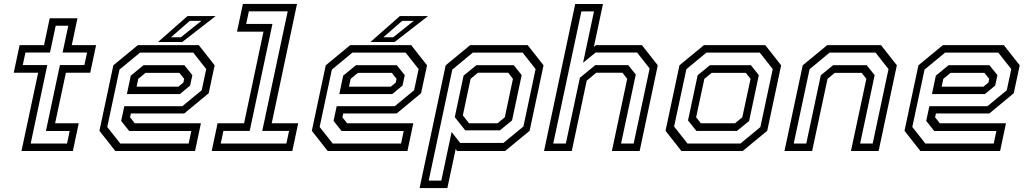

<svg xmlns="http://www.w3.org/2000/svg" viewBox="-20 -770 5239 979"><path d="M89.5 0 174.5 -399H50L80 -540H204.5L233.5 -677H375L346 -540H470L440 -399H316L261 -141.5H381.5L351.5 0ZM136.5 -38.2H321.8L335.2 -102.2H214.2L285.5 -438.2H410.2L424 -502.2H299.2L328.2 -638.8H264L235 -502.2H109.8L96 -438.2H221.2Z M993.5 -540 1074.5 -437 1044 -294.5 919.5 -191.5H647.5L643 -172L667 -141.5H1004.5L974.5 0H568L487 -103L558 -437L683 -540ZM920.2 -437.5 960.8 -386.8 949.5 -333.8 897 -290.2H627L646.8 -384.2L711.8 -437.5ZM965.2 -501.8H694L589.2 -415.2L526.8 -122.5L593.5 -38H942L955.5 -102.2H638.5L597.8 -153.5L613.8 -228.5H909.8L1008.5 -309.8L1031.5 -417.8ZM894.5 -398.5H722L685 -368L676.5 -328H889.5L915 -349L919 -368ZM786 -556 936 -688H1079.5L909.5 -556ZM851.8 -580H902.2L1006.5 -663.5H947.5Z M1059.5 0 1089.5 -141.5H1224.5L1323.5 -608.5H1188.5L1218.5 -750H1494.5L1365.5 -141.5H1500.5L1470.5 0ZM1105.5 -38.2H1440.2L1454 -102.5H1317.2L1447 -712.2H1249L1235.2 -648H1369.2L1253.2 -102.5H1119.2Z M2076.5 -540 2157.5 -437 2127 -294.5 2002.5 -191.5H1730.5L1726 -172L1750 -141.5H2087.5L2057.5 0H1651L1570 -103L1641 -437L1766 -540ZM2003.2 -437.5 2043.8 -386.8 2032.5 -333.8 1980 -290.2H1710L1729.8 -384.2L1794.8 -437.5ZM2048.2 -501.8H1777L1672.2 -415.2L1609.8 -122.5L1676.5 -38H2025L2038.5 -102.2H1721.5L1680.8 -153.5L1696.8 -228.5H1992.8L2091.5 -309.8L2114.5 -417.8ZM1977.5 -398.5H1805L1768 -368L1759.5 -328H1972.5L1998 -349L2002 -368ZM1869 -556 2019 -688H2162.5L1992.5 -556ZM1934.8 -580H1985.2L2089.5 -663.5H2030.5Z M2119.5 189 2252.5 -437 2377.5 -540H2670.5L2751.5 -437L2680.5 -103L2555.5 0H2310.5L2303.5 -10L2261 189ZM2166 150.8H2230.2L2282.8 -96.8L2326.2 -41.2H2547L2649 -125.2L2711 -417.8L2644.8 -501.8H2391L2286.2 -415.2ZM2371.5 -141.5H2517L2554 -172L2595.5 -368L2571.5 -399H2416.5L2379.5 -368L2340 -181.5ZM2352.2 -105.5 2298.8 -172.5 2343.8 -384.5 2409 -437.5H2599.8L2640 -387L2591 -156.2L2529.2 -105.5Z M2754 0 2913 -749.5H3054.5L3008 -530.5L3019.5 -540H3253L3334 -437L3241.5 0H3100L3178 -368L3154 -399H3020L2971.5 -358.5L2895.5 0ZM2801 -38.2H2865.2L2936.8 -373.5L3015.5 -438H3183.2L3221.8 -390L3146.8 -38.2H3211L3292.5 -420.8L3228.5 -502.2H3017L2953 -450L3008.8 -712H2944.5Z M3454.5 0 3373.5 -103 3444.5 -437 3569.5 -540H3882L3963 -437L3892 -103L3767 0ZM3485.5 -38.2H3755.5L3857.2 -122.2L3920.2 -417.8L3854 -501.8H3582L3479.8 -417.2L3417.2 -124.8ZM3530.8 -102.5 3488.2 -155.8 3537.2 -386.2 3599.8 -437.5H3808.8L3849.2 -386.8L3799.8 -153.2L3737.8 -102.5ZM3553.5 -141.5H3728L3765 -172L3807 -368L3783 -398.5H3608.5L3571.5 -368L3529.5 -172Z M3980 0 4073 -437 4198 -540H4472L4553 -437L4460 0H4319L4397.5 -368L4373.5 -398.5H4236.5L4199.5 -368L4121 0ZM4027.2 -38.2H4091.2L4165.2 -386.2L4227.8 -437.5H4399.2L4439.8 -386.8L4365.8 -38.2H4429.8L4510.5 -417.8L4444.2 -501.8H4210.2L4108 -417.2Z M5098.5 -540 5179.5 -437 5149 -294.5 5024.5 -191.5H4752.5L4748 -172L4772 -141.5H5109.5L5079.5 0H4673L4592 -103L4663 -437L4788 -540ZM5025.2 -437.5 5065.8 -386.8 5054.5 -333.8 5002 -290.2H4732L4751.8 -384.2L4816.8 -437.5ZM5070.2 -501.8H4799L4694.2 -415.2L4631.8 -122.5L4698.5 -38H5047L5060.5 -102.2H4743.5L4702.8 -153.5L4718.8 -228.5H5014.8L5113.5 -309.8L5136.5 -417.8ZM4999.5 -398.5H4827L4790 -368L4781.5 -328H4994.5L5020 -349L5024 -368Z"/></svg>

Font: Tourney Thin
Style: Italic
Weight: 100
Italic angle: -12°
Designer: Tyler Finck
Foundry: Etcetera Type Co
Version: Version 1.015